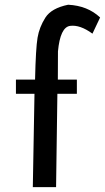

<svg xmlns="http://www.w3.org/2000/svg" viewBox="-20 -774 434 794"><path d="M219.2 -444.8H297.4Q297.9 -444.8 297.9 -444.3V-386.7Q297.9 -386.2 297.4 -386.2H217.3Q215.3 -255.9 211.9 0H115.7Q120.1 -255.9 122.6 -386.2H46.4Q45.9 -386.2 45.9 -386.7V-444.3Q45.9 -444.8 46.4 -444.8H125Q127.9 -574.7 135.3 -618.2Q142.6 -661.6 167.5 -700.9Q192.4 -740.2 261.7 -754.4Q342.3 -750.5 394 -701.7L362.3 -634.8Q311 -672.4 270 -667Q229 -661.6 219.7 -561.5Z"/></svg>

Font: Panteley
Style: Regular
Weight: 500
Designer: Kalashnikov Yuriy
Foundry: Øêîëà ïàâà èìåíè ñâÿòîãî àâíîàïîñòîëüíîãî Âëàäèìèà
Version: Version 1.80 April 12, 2018